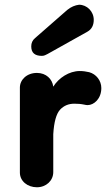

<svg xmlns="http://www.w3.org/2000/svg" viewBox="-20 -780 456 811"><path d="M128 -619C117 -610 112 -598 112 -584C112 -557 127 -544 157 -544C168 -544 174 -549 181 -552L349 -646C367 -656 376 -673 376 -696C376 -732 347 -760 314 -760C297 -758 280 -751 264 -738ZM136 11C175 11 205 -17 205 -53V-213C208 -265 218 -300 234 -317C250 -334 270 -342 294 -342C308 -342 322 -341 336 -338C341 -337 345 -336 350 -336C377 -336 408 -363 408 -408C408 -440 386 -467 357 -475C344 -478 331 -480 317 -480C272 -480 228 -451 205 -414C201 -446 175 -472 136 -472C93 -472 64 -443 64 -410V-51C64 -15 96 11 136 11Z"/></svg>

Font: Dongle
Style: Bold
Weight: 700
Designer: Yanghee Ryu
Foundry: Yanghee Ryu
Version: Version 2.000